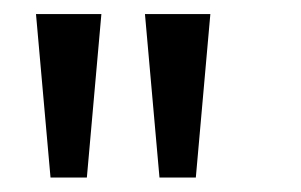

<svg xmlns="http://www.w3.org/2000/svg" viewBox="-20 -725 425 271"><path d="M30.8 -705.1H123.1L102.6 -474.4H51.3ZM184.6 -705.1H276.9L256.4 -474.4H205.1Z"/></svg>

Font: Slabo 13px
Style: Regular
Weight: 400
Designer: John Hudson
Foundry: Tiro Typeworks Ltd.
Version: Version 1.02 Build 005a